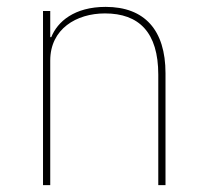

<svg xmlns="http://www.w3.org/2000/svg" viewBox="-20 -538 596 558"><path d="M126 0V-362C126 -454 202 -499 285 -499C384 -499 440 -444 440 -321V0H461V-325C461 -451 400 -518 287 -518C196 -518 147 -475 129 -430H126V-506H105V0Z"/></svg>

Font: IBM Plex Devanagari Thin
Style: Regular
Weight: 100
Designer: Mike Abbink, Paul van der Laan, Pieter van Rosmalen, Erin McLaughlin
Foundry: Bold Monday
Version: Version 1.0